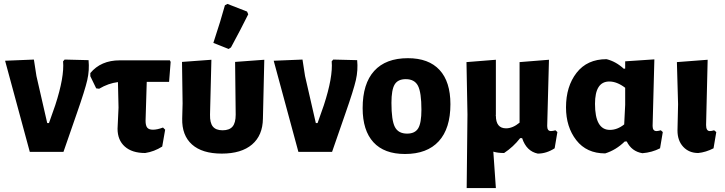

<svg xmlns="http://www.w3.org/2000/svg" viewBox="-20 -775 3699 980"><path d="M432 -468Q437 -417 425.5 -366.5Q414 -316 372 -196L304 0H132L6 -465L153 -471L166 -387L221 -147H230L262 -238Q309 -382 302 -462L310 -471Z M721 6Q654 6 617 -27Q580 -60 580 -118L585 -226L582 -356Q533 -350 486 -322L471 -324L441 -386V-402Q495 -467 591 -467H847L851 -459L843 -357H729L723 -159Q723 -134 731.5 -123.5Q740 -113 761 -113Q782 -113 812 -124L823 -113L808 -27Q767 -1 721 6Z M1128 -748 1141 -755 1241 -716 1247 -702Q1210 -627 1159 -533L1147 -525L1069 -556Q1108 -674 1128 -748ZM910 -170 912 -247 909 -459 1059 -470 1052 -190Q1051 -148 1066.5 -129Q1082 -110 1116 -110Q1151 -110 1167 -129Q1183 -148 1183 -190L1180 -459L1329 -470L1322 -170Q1321 -84 1266.5 -37.5Q1212 9 1112 9Q1012 9 960 -37.5Q908 -84 910 -170Z M1803 -468Q1808 -417 1796.5 -366.5Q1785 -316 1743 -196L1675 0H1503L1377 -465L1524 -471L1537 -387L1592 -147H1601L1633 -238Q1680 -382 1673 -462L1681 -471Z M2062 -478Q2168 -478 2223.5 -418Q2279 -358 2279 -243Q2279 -119 2219.5 -54Q2160 11 2047 11Q1941 11 1886 -49Q1831 -109 1831 -223Q1831 -348 1890 -413Q1949 -478 2062 -478ZM2051 -371Q2011 -371 1994.5 -344Q1978 -317 1978 -250Q1978 -161 1995.5 -127Q2013 -93 2058 -93Q2098 -93 2114.5 -120Q2131 -147 2131 -215Q2131 -303 2113.5 -337Q2096 -371 2051 -371Z M2362 185 2366 -191 2361 -458 2511 -470V-190L2510 -184L2511 -185Q2511 -120 2563 -120Q2597 -120 2632 -149V-458L2782 -470L2773 -132Q2773 -106 2792 -106Q2802 -106 2815 -110L2825 -101L2811 -18Q2769 9 2725 9Q2667 -3 2645 -70H2635Q2600 -25 2553 6Q2520 6 2498 -1L2511 185Z M3069 8Q2974 8 2921.5 -59.5Q2869 -127 2869 -227Q2869 -334 2923 -403.5Q2977 -473 3076 -473Q3124 -461 3164 -424L3171 -425V-462L3320 -472L3311 -132Q3311 -106 3331 -106Q3338 -106 3353 -110L3363 -101L3349 -18Q3308 3 3259 7Q3204 -2 3179 -53H3169Q3124 -9 3069 8ZM3017 -245Q3017 -112 3093 -112Q3131 -112 3166 -140L3171 -240V-327Q3129 -359 3090 -359Q3017 -359 3017 -245Z M3544 6Q3497 6 3467.5 -25.5Q3438 -57 3438 -109L3441 -243L3435 -458L3592 -470L3584 -137Q3584 -106 3603 -106Q3612 -106 3625 -110L3636 -101L3622 -18Q3583 2 3544 6Z"/></svg>

Font: Alegreya Sans ExtraBold
Style: Regular
Weight: 800
Designer: Juan Pablo del Peral
Foundry: Huerta Tipografica
Version: Version 2.007